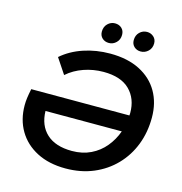

<svg xmlns="http://www.w3.org/2000/svg" viewBox="-127 -1004 1069 1128"><g transform="rotate(15 407.5 -439.5)"><path d="M372 10Q271 10 197.5 -28Q124 -66 84.5 -133Q45 -200 45 -287Q45 -309 48 -331.5Q51 -354 58 -388H655Q656 -395 656 -403Q656 -490 602.5 -543Q549 -596 443 -596Q381 -596 323.5 -576Q266 -556 223 -518L161 -611Q216 -659 292 -684.5Q368 -710 453 -710Q559 -710 633.5 -672Q708 -634 747 -566.5Q786 -499 786 -410Q786 -320 756.5 -244Q727 -168 672 -111Q617 -54 541 -22Q465 10 372 10ZM636 -286H172Q174 -198 228 -148.5Q282 -99 382 -99Q446 -99 496.5 -123.5Q547 -148 582 -190.5Q617 -233 636 -286ZM621 -768Q597 -768 581 -783Q565 -798 565 -822Q565 -852 584 -870.5Q603 -889 629 -889Q652 -889 669 -874Q686 -859 686 -834Q686 -805 666.5 -786.5Q647 -768 621 -768ZM428 -768Q403 -768 387 -783Q371 -798 371 -822Q371 -852 390 -870.5Q409 -889 434 -889Q459 -889 475 -874Q491 -859 491 -834Q491 -805 472 -786.5Q453 -768 428 -768Z"/></g></svg>

Font: Montserrat SemiBold
Style: Italic
Weight: 600
Italic angle: -11.3°
Designer: Julieta Ulanovsky
Foundry: Julieta Ulanovsky
Version: Version 9.000; ttfautohint (v1.8.4.7-5d5b)